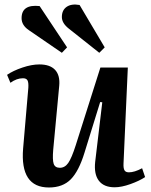

<svg xmlns="http://www.w3.org/2000/svg" viewBox="-20 -812 665 847"><path d="M418 -579.1 283.2 -686Q252.9 -710 252.9 -736.8Q252.9 -767.1 273.9 -781.7Q294.9 -796.4 331.1 -790L441.9 -603ZM252.9 -579.1 106.9 -679.2Q75.2 -700.7 75.2 -731.9Q75.2 -793.9 154.8 -785.2L275.9 -603ZM25.9 -446.8 11.2 -481.9Q37.6 -500 78.6 -513.9Q119.6 -527.8 153.8 -527.8Q200.7 -527.8 223.1 -503.7Q245.6 -479.5 241.2 -433.1L214.8 -151.9Q210.9 -106.9 216.8 -89.4Q222.7 -71.8 244.1 -71.8Q266.1 -71.8 281 -93Q295.9 -114.3 314 -170.9L422.9 -514.2H543.9L524.9 -90.8Q523.9 -69.8 529.1 -60.8Q534.2 -51.8 548.8 -51.8Q573.2 -51.8 606.9 -69.8L620.1 -30.8Q595.2 -14.2 555.7 0Q516.1 14.2 485.8 14.2Q438 14.2 416 -14.9Q394 -43.9 399.9 -98.1L431.2 -360.8L421.9 -361.8L353 -139.2Q328.1 -57.6 292.5 -21.2Q256.8 15.1 195.8 15.1Q67.9 15.1 82 -157.2L105 -424.8Q106.4 -448.2 101.3 -457.5Q96.2 -466.8 81.1 -466.8Q53.7 -466.8 25.9 -446.8Z"/></svg>

Font: Literata SemiBold
Style: Italic
Weight: 650
Italic angle: -2.39999°
Designer: Latin by Veronika Burian and Jose Scaglione. Greek by Irene Vlachou. Cyrillic by Vera Evstafieva
Foundry: TypeTogether
Version: Version 3.021